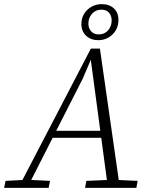

<svg xmlns="http://www.w3.org/2000/svg" viewBox="-43 -912 734 932"><path d="M-23 0 -16 -34 81 -39H97L200 -34L193 0ZM46 0 398 -676H442L539 0H481L397 -627H400L359 -531L89 0ZM198 -243 204 -277H476L475 -243ZM370 0 376 -34 493 -39H518L625 -34L619 0ZM434 -717Q398 -717 375 -738.5Q352 -760 352 -795Q352 -824 366 -846Q380 -868 402.5 -880Q425 -892 451 -892Q487 -892 509.5 -871.5Q532 -851 532 -815Q532 -786 518.5 -764Q505 -742 483 -729.5Q461 -717 434 -717ZM436 -745Q465 -745 482 -765Q499 -785 499 -813Q499 -835 486.5 -850Q474 -865 449 -865Q421 -865 403.5 -845Q386 -825 386 -797Q386 -776 399 -760.5Q412 -745 436 -745Z"/></svg>

Font: Source Serif 4 Light
Style: Italic
Weight: 300
Italic angle: -12°
Designer: Frank Grießhammer
Foundry: Adobe Systems Incorporated
Version: Version 4.004;hotconv 1.0.116;makeotfexe 2.5.65601